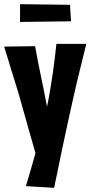

<svg xmlns="http://www.w3.org/2000/svg" viewBox="-20 -735 438 919"><path d="M239 164 104 156Q115 118 126.5 80Q138 42 148.5 3Q159 -36 169 -74.5Q179 -113 188.5 -152Q198 -191 206 -229Q214 -267 220 -304Q228 -351 233 -386.5Q238 -422 242 -454.5Q246 -487 250 -525H393Q385 -491 377.5 -461.5Q370 -432 363 -403Q356 -374 348.5 -343.5Q341 -313 333 -276Q322 -229 312 -182Q302 -135 292 -89.5Q282 -44 273 0Q264 44 255.5 85Q247 126 239 164ZM159 35Q152 5 143.5 -24.5Q135 -54 126.5 -83.5Q118 -113 109.5 -143.5Q101 -174 92 -205.5Q83 -237 74 -270Q65 -301 56.5 -328Q48 -355 39.5 -382.5Q31 -410 21.5 -441.5Q12 -473 0 -512L148 -514Q157 -466 163 -433.5Q169 -401 175.5 -372.5Q182 -344 189 -307Q196 -273 202 -240Q208 -207 215 -172.5Q222 -138 230 -101Q238 -64 248 -23ZM76 -630V-715L315 -712L320 -633Z"/></svg>

Font: Truculenta Black
Style: Regular
Weight: 900
Version: Version 1.002